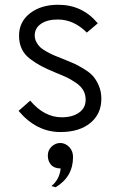

<svg xmlns="http://www.w3.org/2000/svg" viewBox="-20 -543 503 807"><path d="M234 12Q133 12 58 -77L107 -120Q166 -50 240 -50Q284 -50 312 -69.5Q340 -89 340 -124Q340 -146 330 -163.5Q320 -181 298.5 -195.5Q277 -210 260 -218Q243 -226 213 -238Q177 -253 154 -265Q131 -277 107 -295Q83 -313 71.5 -337.5Q60 -362 60 -393Q60 -451 106 -487Q152 -523 225 -523Q326 -523 391 -445L345 -406Q290 -461 223 -461Q179 -461 152.5 -443Q126 -425 126 -394Q126 -379 133 -366Q140 -353 149 -344.5Q158 -336 177 -325.5Q196 -315 207 -310.5Q218 -306 243 -296Q273 -284 290 -276.5Q307 -269 332.5 -253.5Q358 -238 371.5 -222.5Q385 -207 395.5 -182.5Q406 -158 406 -128Q406 -64 359.5 -26Q313 12 234 12ZM196 239Q230 212 235 165Q208 165 194.5 149.5Q181 134 181 111Q181 88 197 73Q213 58 233 58Q254 58 270.5 74.5Q287 91 287 117Q287 200 214 244Z"/></svg>

Font: Overpass Light
Style: Regular
Weight: 300
Designer: Delve Withrington, Thomas Jockin
Foundry: Delve Fonts
Version: Version 3.000;DELV;Overpass